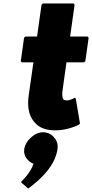

<svg xmlns="http://www.w3.org/2000/svg" viewBox="-20 -731 532 1109"><path d="M194 -520H127L119 -513L100 -378L106 -371H173L146 -181C138 -127 142 -70 175 -30L176 -29L182 -22C205 5 243 22 300 22C373 22 434 -10 434 -10L442 -17L418 -160L412 -167C412 -167 389 -151 366 -151C358 -151 351 -153 346 -157C339 -167 338 -187 342 -215L364 -371H465L473 -378L492 -513L486 -520H385L411 -704L405 -711H228L220 -704ZM228 33C204 33 182 43 164 59L156 66C138 82 124 105 120 130C117 152 123 172 135 186L141 193C150 203 161 210 174 215C154 270 111 310 102 319L101 320L107 327L143 358C158 347 172 336 187 323L195 316C251 267 302 204 312 130C316 105 309 82 295 66L289 59C275 43 253 33 228 33Z"/></svg>

Font: Hussar Woodtype
Style: BlkObl
Weight: 900
Foundry: Cannot Into Space Fonts
Version: Version 1.07